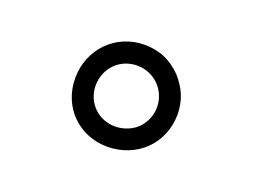

<svg xmlns="http://www.w3.org/2000/svg" viewBox="-60 -861 723 548"><g transform="rotate(20 301.0 -587.0)"><path d="M298.8 -432.1C342.8 -432.1 383.3 -449.2 411.1 -476.6C439.5 -504.4 456.1 -544.4 456.1 -586.9C456.1 -607.4 452.1 -627.9 444.8 -645.5C439 -659.7 427.2 -679.7 411.6 -695.8C398.9 -709 379.9 -722.7 361.3 -730.5C341.8 -738.8 319.8 -742.2 300.3 -742.2C256.8 -742.2 218.3 -725.1 190.4 -696.8C162.1 -668 146 -628.9 146 -585.4C146 -540 163.6 -502 189.5 -476.1C218.8 -446.8 257.8 -432.1 298.8 -432.1ZM299.8 -494.1C275.4 -494.1 252.4 -502.9 234.9 -520C218.3 -536.6 208 -559.1 208 -585.4C208 -610.8 217.8 -635.3 235.4 -652.8C251.5 -668.9 274.9 -679.2 300.8 -679.2C328.1 -679.2 351.6 -667.5 366.7 -652.3C384.3 -634.8 394 -610.8 394 -586.4C394 -564 385.7 -539.6 367.2 -521C351.1 -504.9 326.2 -494.1 299.8 -494.1Z"/></g></svg>

Font: Hack
Style: Oblique
Weight: 400
Italic angle: -12°
Monospace: yes
Designer: Christopher Simpkins
Foundry: Christopher Simpkins
Version: Version 2.010